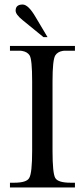

<svg xmlns="http://www.w3.org/2000/svg" viewBox="-20 -828 371 848"><path d="M80 -739Q49 -764 49 -781Q49 -808 80 -808Q105 -808 137 -753L190 -664H172ZM24 -625H311V-604H270Q260 -604 256 -603Q234 -599 224 -583Q212 -563 212 -469V-162Q212 -63 224 -42Q236 -21 292 -21H311V0H24V-21H42Q98 -21 109 -42Q122 -63 122 -162V-469Q122 -565 111 -583Q101 -599 78 -603Q75 -604 64 -604H24Z"/></svg>

Font: New Athena Unicode
Style: Regular
Weight: 400
Designer: J. Rusten 1997; rev. by R. Hancock 2001, 2002, rev. by D. Mastronarde 2002-2021
Foundry: GreekKeys New Athena Unicode
Version: Version 5.008